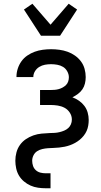

<svg xmlns="http://www.w3.org/2000/svg" viewBox="-20 -791 540 1026"><path d="M199 -600 108 -740 153 -771 250 -659 347 -771 392 -740 301 -600ZM224 215Q204 215 183 212Q162 209 143 200.5Q124 192 108 178.5Q92 165 81.5 147.5Q71 130 66.5 109Q62 88 62 68Q62 45 68 23Q74 1 87 -17Q100 -35 118.5 -47.5Q137 -60 158.5 -67.5Q180 -75 202 -77Q224 -79 246 -80H247Q260 -80 273 -81Q286 -82 298.5 -85Q311 -88 323 -93Q335 -98 344.5 -106.5Q354 -115 359 -127Q364 -139 364 -152Q364 -172 353 -189Q342 -206 325 -215Q308 -224 288.5 -227Q269 -230 250 -230H194V-310H250Q261 -310 272.5 -311Q284 -312 294.5 -315Q305 -318 315 -323.5Q325 -329 333 -337Q341 -345 344.5 -356Q348 -367 348 -378Q348 -394 339.5 -409.5Q331 -425 317 -433.5Q303 -442 286 -445Q269 -448 253 -448Q236 -448 220 -445Q204 -442 190 -433.5Q176 -425 167 -410.5Q158 -396 158 -379H68V-381Q68 -403 75 -424.5Q82 -446 95 -464Q108 -482 126.5 -494.5Q145 -507 165.5 -514.5Q186 -522 208.5 -525Q231 -528 253 -528Q275 -528 297.5 -525Q320 -522 341 -514.5Q362 -507 380.5 -494Q399 -481 412.5 -463Q426 -445 432 -423Q438 -401 438 -379Q438 -362 434 -345Q430 -328 420.5 -314Q411 -300 397 -289.5Q383 -279 367 -271Q386 -264 402.5 -252.5Q419 -241 431 -225Q443 -209 448.5 -189.5Q454 -170 454 -150Q454 -135 451.5 -120Q449 -105 443 -91.5Q437 -78 427.5 -66Q418 -54 406.5 -44.5Q395 -35 381.5 -27.5Q368 -20 354 -15Q340 -10 325.5 -7Q311 -4 296 -2.5Q281 -1 266 -0.5Q251 0 236 1Q221 2 206 5.5Q191 9 178.5 17Q166 25 159 39Q152 53 152 68Q152 82 156.5 95.5Q161 109 171.5 118.5Q182 128 196 131.5Q210 135 224 135H250V215Z"/></svg>

Font: Iosevka SS18 Medium
Style: Regular
Weight: 500
Monospace: yes
Designer: Belleve Invis
Foundry: Belleve Invis
Version: Version 25.1.1; ttfautohint (v1.8.4)